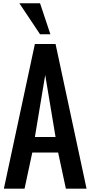

<svg xmlns="http://www.w3.org/2000/svg" viewBox="-20 -1141 547 1161"><path d="M97.2 -1121.1H222.2L284.7 -933.6H222.2ZM175.3 -218.8 128.4 0H3.4L190.9 -875H315.9L503.4 0H378.4L331.5 -218.8ZM315.9 -312.5 253.4 -687.5 190.9 -312.5Z"/></svg>

Font: OswaldRegular
Style: Regular
Weight: 400
Designer: vernon adams
Foundry: vernon adams
Version: Version 1.000